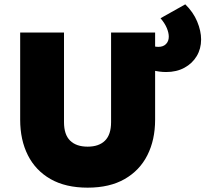

<svg xmlns="http://www.w3.org/2000/svg" viewBox="-20 -850 947 885"><path d="M384 15Q282.5 15 213.2 -24.5Q144 -64 108.5 -134.5Q73 -205 73 -298V-700H275V-287Q275 -229.5 303.2 -201.8Q331.5 -174 384 -174Q436 -174 464 -201.8Q492 -229.5 492 -287V-700H695V-298Q695 -205.5 659.5 -135Q624 -64.5 554.8 -24.8Q485.5 15 384 15ZM746 -518Q714.5 -518 681.8 -526.5Q649 -535 615 -546V-662Q644.5 -651 668 -642.5Q691.5 -634 710 -634Q732.5 -634 745.2 -647Q758 -660 758 -681Q758 -698.5 749.2 -720Q740.5 -741.5 720 -766L834 -830Q871 -794 889 -750.5Q907 -707 907 -668Q907 -625.5 886.8 -591.5Q866.5 -557.5 830.2 -537.8Q794 -518 746 -518Z"/></svg>

Font: Geologica Thin Roman Black
Style: Regular
Weight: 900
Version: Version 1.010;gftools[0.9.28]